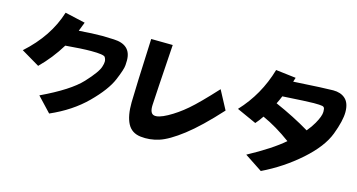

<svg xmlns="http://www.w3.org/2000/svg" viewBox="-85 -1164 2879 1547"><g transform="rotate(15 1354.5 -390.5)"><path d="M367 -546Q295 -428 198 -332L46 -422Q236 -592 301 -803L470 -765Q456 -726 441 -690Q556 -699 635 -699L732 -696Q878 -690 878 -559Q878 -555 876.5 -520.5Q875 -486 835 -391Q795 -296 677 -178.5Q559 -61 383 16L269 -105Q502 -215 594.5 -314.5Q687 -414 700 -462Q708 -486 708 -504Q708 -522 697.5 -540Q687 -558 581 -558Q503 -558 367 -546Z M1022 -777 1202 -775Q1173 -335 1170 -266Q1167 -197 1202.5 -188Q1238 -179 1312.5 -219.5Q1387 -260 1461.5 -324Q1536 -388 1667 -531L1750 -375Q1599 -209 1486 -122Q1373 -35 1296 -10.5Q1219 14 1142.5 5Q1066 -4 1033 -67.5Q1000 -131 1001.5 -243.5Q1003 -356 1022 -777Z M2422 -390Q2457 -432 2477 -468Q2514 -533 2514 -569Q2514 -572 2512.5 -590.5Q2511 -609 2493 -613Q2475 -617 2421 -617Q2373 -617 2162 -604Q2148 -569 2132 -538Q2292 -468 2422 -390ZM2150 22 2003 -75Q2195 -179 2295 -266Q2174 -355 2058 -407Q2034 -370 2007 -340L1843 -414Q1995 -576 2059 -796L2227 -776L2216 -741Q2482 -757 2546 -757Q2609 -757 2646 -724Q2686 -689 2686 -612Q2686 -541 2641.5 -423Q2597 -305 2458.5 -182.5Q2320 -60 2150 22Z"/></g></svg>

Font: KN Bobohei
Style: Bold
Weight: 700
Designer: Kingnam Type Foundry
Version: Version 1.710;March 18, 2023